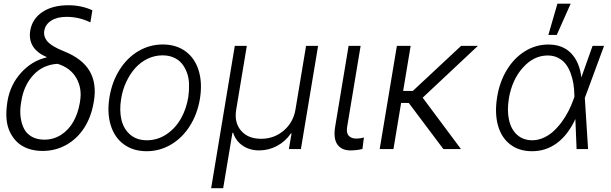

<svg xmlns="http://www.w3.org/2000/svg" viewBox="-20 -788 3229 1015"><path d="M139.9 -626.1Q150.2 -688.2 203.8 -724.3Q257.5 -760.3 341.3 -760.3Q410.2 -760.3 468.4 -733.7L457.7 -669.7Q398.1 -698.9 331.7 -698.9Q282 -698.9 250.9 -679Q219.8 -659.1 214.1 -625.7Q208.8 -594.5 231.2 -568.5Q253.6 -542.6 318.5 -516.7Q415.1 -478.3 453.7 -412.5Q492.2 -346.6 476.2 -252.1L474.4 -242.5Q461.6 -169 425.2 -112.2Q388.8 -55.4 331.5 -22.7Q274.1 9.9 204.9 9.9Q163 9.9 128.6 -2.3Q94.1 -14.6 70.7 -36.9Q47.2 -59.3 32.3 -90.7Q17.4 -122.2 14.4 -160.5Q11.4 -198.9 18.1 -242.9L19.5 -252.8Q34.1 -340.2 91.3 -403.2Q148.4 -466.3 225.5 -484.4L226.2 -486.9Q176.5 -507.5 154.3 -543Q132.1 -578.5 139.9 -626.1ZM92.7 -252.8 91.3 -244.7Q84.2 -203.1 89.1 -167.4Q94.1 -131.7 108.1 -105.6Q122.2 -79.5 149.5 -64.6Q176.8 -49.7 214.5 -49.7Q263.5 -49.7 303.3 -75.5Q343 -101.2 367.5 -144.2Q392 -187.1 401.6 -242.5L403.1 -252.1Q414.8 -320.7 383.7 -375.2Q352.6 -429.7 284.4 -450.6Q206.7 -446 156.1 -391.2Q105.5 -336.3 92.7 -252.8Z M755.3 11.4Q684.3 11.4 634.8 -24.9Q585.2 -61.1 565.2 -126.4Q545.1 -191.8 558.9 -275.2Q572.4 -356.5 612.6 -419.9Q652.7 -483.3 712.2 -518.1Q771.7 -552.9 840.2 -552.9Q911.2 -552.9 960.8 -516.7Q1010.3 -480.5 1030.4 -415Q1050.4 -349.4 1036.9 -265.6Q1023.4 -184.7 983.3 -121.6Q943.2 -58.6 883.7 -23.6Q824.2 11.4 755.3 11.4ZM756.4 -46.5Q812.5 -46.5 859.6 -77.8Q906.6 -109 935.9 -160.3Q965.2 -211.6 975.5 -275.2Q980.5 -311.4 979.4 -344.1Q978.3 -376.8 968 -404.5Q957.7 -432.2 940.9 -452.4Q924 -472.7 897.9 -484Q871.8 -495.4 839.5 -495.4Q797.2 -495.4 759.6 -477.1Q721.9 -458.8 694.1 -427.2Q666.2 -395.6 647 -354Q627.8 -312.5 620.4 -265.6Q610.4 -204.9 621.8 -155.7Q633.2 -106.5 668 -76.5Q702.8 -46.5 756.4 -46.5Z M1096.2 207 1221.2 -545.5H1284.8L1228.7 -208.5Q1217.3 -140.6 1254.1 -97.5Q1290.8 -54.3 1360.1 -54.3Q1429.3 -54.3 1479.9 -97.7Q1530.5 -141 1541.9 -208.5L1598 -545.5H1661.6L1570.7 0H1507.1L1521.3 -82.7H1517.8Q1489.3 -40.5 1444.6 -16.7Q1399.9 7.1 1350.1 7.1Q1300.4 7.1 1263.5 -17.6Q1226.6 -42.3 1212.4 -86.3H1208.8L1159.8 207Z M1822.8 -545.5H1886.4L1815.3 -118.3Q1809.7 -85.2 1823.7 -70.3Q1837.7 -55.4 1862.6 -55.4Q1884.6 -55.4 1903.8 -61.1L1896 -0.4Q1866.1 7.1 1832 7.1Q1785.9 7.1 1763.7 -24Q1741.5 -55 1751.8 -118.3Z M2150.9 -545.5 2111.2 -307.2H2162.3L2417.6 -545.5H2506.4L2214.5 -271.7L2416.9 0H2323.9L2141 -243.6L2100.5 -244L2060 0H1987.2L2078.1 -545.5Z M2791.2 11.4Q2722.3 11 2675.8 -25.6Q2629.3 -62.1 2611.9 -127.1Q2594.5 -192.1 2608.3 -275.9Q2621.4 -356.2 2659.8 -419Q2698.2 -481.9 2755.3 -517.2Q2812.5 -552.6 2878.9 -552.6Q2954.9 -552.6 2999.3 -506.2Q3043.7 -459.9 3053.3 -378.9L3112.6 -545.5H3173.3L3072.1 -271.3L3071.7 -269.5L3088.8 0H3028.1L3021.7 -158.7Q2982.2 -73.9 2923.3 -30.9Q2864.3 12.1 2791.2 11.4ZM3016.7 -276.6 3016.3 -287.3Q3015.6 -317.8 3011.2 -345.9Q3006.7 -373.9 2996.4 -401.6Q2986.2 -429.3 2970.7 -449.4Q2955.3 -469.5 2930.8 -482.1Q2906.2 -494.7 2875.4 -494.7Q2801.8 -494.7 2744.3 -430.6Q2686.8 -366.5 2670.1 -267.4Q2659.8 -203.5 2671 -153.4Q2682.2 -103.3 2714.1 -74.9Q2746.1 -46.5 2793.7 -46.5Q2823.2 -46.5 2851.7 -58.9Q2880.3 -71.4 2903.8 -92.3Q2927.2 -113.3 2948.2 -141.3Q2969.1 -169.4 2984.7 -199.8Q3000.4 -230.1 3011.7 -262.4ZM2878.9 -603.3 2926.8 -768.5H2996.8L2923.3 -603.3Z"/></svg>

Font: Karasuma Gothic
Style: Light Italic
Weight: 300
Italic angle: 9.39998°
Designer: Rasmus Andersson / Ryoko Nishizuka
Foundry: rsms
Version: Version 1.00